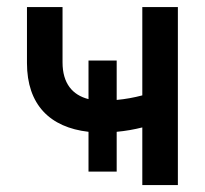

<svg xmlns="http://www.w3.org/2000/svg" viewBox="-20 -536 593 556"><path d="M392.1 -167V0H495.1V-515.6H392.1V-259.8C367.7 -253.4 343.8 -249 317.9 -246.6V-360.8H236.3V-249C189.9 -260.7 161.1 -294.4 161.1 -355.5V-515.6H58.1V-353.5C58.1 -232.9 124.5 -167 236.3 -154.3V-39.1H317.9V-154.3C344.2 -156.7 368.7 -161.1 392.1 -167Z"/></svg>

Font: Inteeer Medium
Style: Regular
Weight: 500
Designer: Rasmus Andersson
Foundry: rsms
Version: Version 4.001;Glyphs 3.4 (3402)